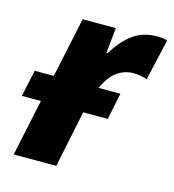

<svg xmlns="http://www.w3.org/2000/svg" viewBox="-103 -634 644 710"><g transform="rotate(15 219.0 -279.5)"><path d="M13 0H176L221 -217H315L336 -319H253Q273 -365 301.5 -385Q330 -405 363 -405Q379 -405 393 -402Q407 -399 416 -396L452 -554Q440 -559 412 -559Q360 -559 322 -532Q284 -505 251 -451H247L257 -549H130L81 -319H8L-14 -217H59Z"/></g></svg>

Font: Noto Sans Display Extra
Style: Italic
Weight: 800
Italic angle: -12°
Designer: Monotype Design Team
Foundry: Monotype Imaging Inc.
Version: Version 1.900